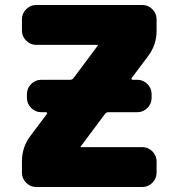

<svg xmlns="http://www.w3.org/2000/svg" viewBox="-20 -750 716 770"><path d="M551 -730Q574 -730 591 -713Q608 -696 608 -673V-627Q608 -570 574 -525L508 -437Q506 -435 507.5 -432.5Q509 -430 512 -430H531Q554 -430 571 -413Q588 -396 588 -373V-357Q588 -334 571 -317Q554 -300 531 -300H415Q406 -300 401 -293L304 -163Q304 -162 303.5 -162Q303 -162 303 -161Q303 -160 304 -160H551Q574 -160 591 -143Q608 -126 608 -103V-57Q608 -34 591 -17Q574 0 551 0H125Q102 0 85 -17Q68 -34 68 -57V-103Q68 -160 102 -205L168 -293Q170 -295 168.5 -297.5Q167 -300 164 -300H145Q122 -300 105 -317Q88 -334 88 -357V-373Q88 -396 105 -413Q122 -430 145 -430H261Q270 -430 275 -437L372 -567Q372 -568 372.5 -568Q373 -568 373 -569Q373 -570 372 -570H125Q102 -570 85 -587Q68 -604 68 -627V-673Q68 -696 85 -713Q102 -730 125 -730Z"/></svg>

Font: Rounded Mplus 1c Black
Style: Regular
Weight: 900
Version: Version 1.059.20150529